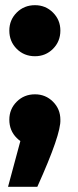

<svg xmlns="http://www.w3.org/2000/svg" viewBox="-20 -561 302 741"><path d="M115 -344Q73 -344 44.5 -372.5Q16 -401 16 -443Q16 -484 44.5 -512.5Q73 -541 115 -541Q156 -541 184.5 -512.5Q213 -484 213 -443Q213 -401 184.5 -372.5Q156 -344 115 -344ZM115 0Q73 0 44.5 -28.5Q16 -57 16 -99Q16 -140 44.5 -168.5Q73 -197 115 -197Q156 -197 184.5 -168.5Q213 -140 213 -99Q213 -57 184.5 -28.5Q156 0 115 0ZM11 160 60 -22Q200 -136 213 -99Q216 -44 124 160Z"/></svg>

Font: Afrihost Sans Black
Style: Regular
Weight: 900
Foundry: https://www.afrihost.com
Version: Version 1.000